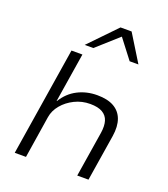

<svg xmlns="http://www.w3.org/2000/svg" viewBox="-165 -1056 1024 1172"><g transform="rotate(20 346.5 -470.0)"><path d="M69 0 181 -705H252L201 -385H203Q239 -444 296.5 -473.5Q354 -503 423 -503Q490 -503 531.5 -479.5Q573 -456 589.5 -411Q606 -366 596 -301L548 0H475L522 -295Q529 -341 519.5 -372.5Q510 -404 481 -421Q452 -438 401 -438Q347 -438 300.5 -415Q254 -392 223 -355Q192 -318 185 -274L142 0ZM245 -765 414 -940H486L594 -765H537L441 -890L301 -765Z"/></g></svg>

Font: Nunito Sans 7pt SemiExpanded Light
Style: Italic
Weight: 300
Width: 6
Italic angle: -9°
Designer: Vernon Adams
Foundry: Vernon Adams
Version: Version 3.101;gftools[0.9.27]